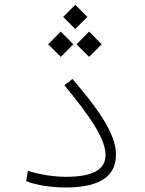

<svg xmlns="http://www.w3.org/2000/svg" viewBox="-20 -806 626 827"><path d="M262.2 1.5C421.4 1.5 479.5 -53.7 479.5 -140.6C479.5 -231.9 398.4 -341.8 292 -465.8L257.3 -439C358.9 -315.4 434.6 -212.4 434.6 -138.2C434.6 -80.6 387.7 -44.4 264.6 -44.4C210.9 -44.4 150.4 -54.2 100.1 -70.3L92.8 -25.9C137.7 -7.3 206.5 1.5 262.2 1.5ZM241.7 -561 295.9 -615.2 241.7 -669.9 187.5 -615.2ZM363.8 -561 418 -615.2 363.8 -669.9 309.6 -615.2ZM304.2 -681.2 356.4 -732.9 304.2 -785.6 252 -732.9Z"/></svg>

Font: Cascadia Mono PL ExtraLight
Style: Regular
Weight: 200
Monospace: yes
Designer: Aaron Bell
Foundry: Saja Typeworks
Version: Version 2404.023